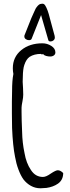

<svg xmlns="http://www.w3.org/2000/svg" viewBox="-20 -997 377 1033"><path d="M106 -32Q91 -53 79 -85.5Q67 -118 61 -153Q49 -212 45 -308Q44 -331 44 -387V-450Q45 -477 45 -506Q45 -565 52 -599Q49 -614 49 -630Q49 -690 94 -727Q139 -764 208 -764Q234 -764 256 -750Q278 -736 278 -715Q278 -705 270 -699Q262 -693 250 -693Q240 -693 228.5 -696Q217 -699 214 -705H201V-707Q164 -707 139 -691Q121 -678 111 -648Q107 -637 105 -620Q103 -603 103 -589Q102 -581 102 -557L104 -522L105 -488Q105 -473 101 -453Q96 -428 96 -418V-394Q96 -355 99 -287Q100 -230 112 -173Q121 -120 146 -83Q170 -45 211 -45Q228 -45 253 -63Q280 -81 291 -81Q305 -81 320 -66Q320 -29 292 -9Q266 9 230 14Q210 16 198 16Q170 16 146.5 3Q123 -10 106 -32ZM240 -781 201 -916 150 -788Q147 -781 136 -781Q126 -781 118.5 -786.5Q111 -792 111 -801Q111 -807 113 -810L148 -898Q152 -906 160 -925Q168 -944 172 -951Q183 -969 195 -975Q203 -977 209 -977Q217 -977 223 -968Q237 -946 248 -900L261 -852Q270 -816 274 -804Q275 -801 275 -795Q275 -786 268 -780Q261 -774 252 -774Q242 -774 240 -781Z"/></svg>

Font: Amatic SC
Style: Bold
Weight: 700
Designer: Multiple Designers
Foundry: Vernon Adams
Version: Version 2.505